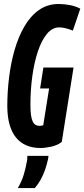

<svg xmlns="http://www.w3.org/2000/svg" viewBox="-20 -730 421 960"><path d="M181.2 10Q142.4 10 111.8 -3.2Q81.1 -16.3 59.7 -42.7Q38.3 -69.1 27.4 -108.6Q16.5 -148 16.5 -201Q16.5 -270.1 25.3 -342.2Q34.1 -414.4 52.9 -480Q71.8 -545.6 101.8 -597.6Q131.9 -649.6 174.6 -679.8Q217.3 -710 272.9 -710Q301.8 -710 330 -704.5Q358.1 -699.1 381.4 -686.7L344.3 -577Q335.7 -580.7 325 -584.1Q314.2 -587.5 302 -590.2Q289.8 -593 275.5 -593Q241.4 -593 214.6 -560.5Q187.7 -528.1 169.4 -473Q151 -418 141.6 -349.2Q132.1 -280.5 132.1 -207.6Q132.1 -176.1 134.8 -155.7Q137.5 -135.3 143.3 -123.2Q149 -111 157.4 -105.9Q165.8 -100.7 177.2 -100.7Q182.1 -100.7 188.1 -101.7Q194 -102.7 196.2 -103.7L225.6 -287.8H180.6L196.9 -392.2H347.7L288.8 -20.1Q267.2 -3.8 237.2 3.1Q207.2 10 181.2 10ZM116.6 49.2H222.1Q222.1 53.4 221.6 57.9Q221.1 62.4 219.8 67.2Q214 94.8 204.9 120.2Q195.7 145.7 183.5 168.1Q171.3 190.5 154 210.2H69.2Q88.9 175.8 98.6 143.9Q108.2 112.1 113.6 81.2Q115.6 73.2 116.1 64.7Q116.6 56.2 116.6 49.2Z"/></svg>

Font: Georama ExtraCondensed Thin
Style: Italic
Weight: 100
Width: 2
Italic angle: -9°
Designer: Jean-Baptiste Levee
Foundry: Production Type
Version: Version 1.001